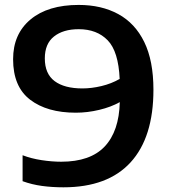

<svg xmlns="http://www.w3.org/2000/svg" viewBox="-20 -770 722 799"><path d="M307.5 -749.5Q402 -749.5 472 -711.5Q542 -673.5 580.2 -595.5Q618.5 -517.5 618.5 -396.5Q618.5 -198.5 523.5 -94.5Q428.5 9.5 244 9.5Q197.5 9.5 155 3.8Q112.5 -2 74 -16V-124Q110.5 -110 153.5 -103.5Q196.5 -97 234.5 -97Q356 -97 415.8 -160.5Q475.5 -224 478.5 -345Q442 -324.5 393 -312.8Q344 -301 295.5 -301Q176 -301 105.2 -355.2Q34.5 -409.5 34.5 -523.5Q34.5 -628.5 107 -689Q179.5 -749.5 307.5 -749.5ZM323 -402Q361 -402 402 -411.8Q443 -421.5 478 -441.5Q473 -556 428.2 -602.2Q383.5 -648.5 307.5 -648.5Q243 -648.5 204.8 -618.2Q166.5 -588 166.5 -527Q166.5 -463 207.2 -432.5Q248 -402 323 -402Z"/></svg>

Font: Encode Sans Expanded Expanded SemiBold
Style: Regular
Weight: 600
Width: 7
Designer: Multiple Designers
Foundry: Impallari Type
Version: Version 3.000; ttfautohint (v1.8.3) -l 8 -r 50 -G 200 -x 14 